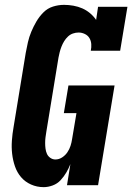

<svg xmlns="http://www.w3.org/2000/svg" viewBox="-20 -763 545 791"><path d="M160 8Q132 8 107.5 -3Q83 -14 66.5 -33.5Q50 -53 41.5 -78Q33 -103 30 -129.5Q27 -156 29 -184Q31 -212 36 -240L86 -545Q90 -567 95 -589Q100 -611 109 -632.5Q118 -654 130 -674.5Q142 -695 159 -712Q176 -729 198.5 -736Q221 -743 244 -743Q263 -743 282.5 -739.5Q302 -736 319 -728.5Q336 -721 350.5 -709Q365 -697 376 -681L384 -735H505L475 -554H354Q357 -568 356 -581.5Q355 -595 348.5 -606Q342 -617 329.5 -623Q317 -629 304 -629Q292 -629 280.5 -625Q269 -621 260 -612.5Q251 -604 244.5 -593.5Q238 -583 233.5 -571.5Q229 -560 226 -548.5Q223 -537 221 -526L171 -221Q169 -209 167.5 -197.5Q166 -186 166 -174Q166 -162 167.5 -150.5Q169 -139 173.5 -129Q178 -119 187.5 -112.5Q197 -106 208 -106Q223 -106 236 -114.5Q249 -123 257.5 -135.5Q266 -148 270.5 -162Q275 -176 277 -190L295 -297H243L262 -411H452L384 0H256L270 -87Q263 -69 253 -52Q243 -35 229.5 -20.5Q216 -6 197 1Q178 8 160 8Z"/></svg>

Font: Iosevka Slab Heavy
Style: Italic
Weight: 900
Italic angle: -9°
Monospace: yes
Designer: Belleve Invis
Foundry: Belleve Invis
Version: Version 11.1.0; ttfautohint (v1.8.3)